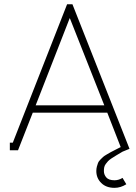

<svg xmlns="http://www.w3.org/2000/svg" viewBox="-20 -716 647 915"><path d="M312 -628.9 149.9 -213.9H477.1L313 -628.9ZM491.2 -179.2H136.2L65.9 0H26.9V-36.1H41L299.8 -695.8H325.2L597.2 -6.8L564 6.8Q543.5 19 534.7 24.2Q525.9 29.3 512.9 37.8Q500 46.4 495.1 51.8Q490.2 57.1 484.4 64.9Q478.5 72.8 476.8 80.8Q475.1 88.9 475.1 99.1Q475.1 116.2 486.6 129.6Q498 143.1 525.9 143.1Q545.4 143.1 564 131.8L582 162.1Q554.7 179.2 525.9 179.2Q485.8 179.2 462.4 156Q439 132.8 439 99.1Q439 87.9 441.7 77.6Q444.3 67.4 447.3 60.1Q450.2 52.7 458.3 44.7Q466.3 36.6 470.9 32.2Q475.6 27.8 489 20Q502.4 12.2 508.1 9Q513.7 5.9 531.2 -2.9Q548.8 -11.7 555.2 -15.1Z"/></svg>

Font: RawengulkPcs
Style: Regular
Weight: 400
Version: Version 0.92